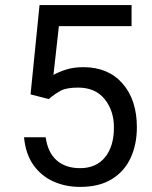

<svg xmlns="http://www.w3.org/2000/svg" viewBox="-20 -731 602 761"><path d="M173.3 -338.4 101.1 -356.9 136.7 -710.9H501.5V-627.4H213.4L191.9 -434.1Q211.4 -445.3 241.5 -455.1Q271.5 -464.8 310.5 -464.8Q408.7 -464.8 465.6 -400.1Q522.5 -335.4 522.5 -226.6Q522.5 -158.7 497.8 -105.2Q473.1 -51.8 423.3 -21Q373.5 9.8 297.4 9.8Q239.7 9.8 191.7 -11.7Q143.6 -33.2 112.5 -76.9Q81.5 -120.6 75.2 -187H161.1Q169.4 -126.5 204.6 -95.5Q239.7 -64.5 297.4 -64.5Q361.3 -64.5 396.5 -107.9Q431.6 -151.4 431.6 -225.6Q431.6 -292.5 394.8 -338.1Q357.9 -383.8 289.6 -383.8Q244.1 -383.8 220.9 -371.6Q197.8 -359.4 173.3 -338.4Z"/></svg>

Font: Vazirmatn RD UI
Style: Regular
Weight: 400
Designer: Saber Rastikerdar
Foundry: Saber Rastikerdar
Version: Version 33.003